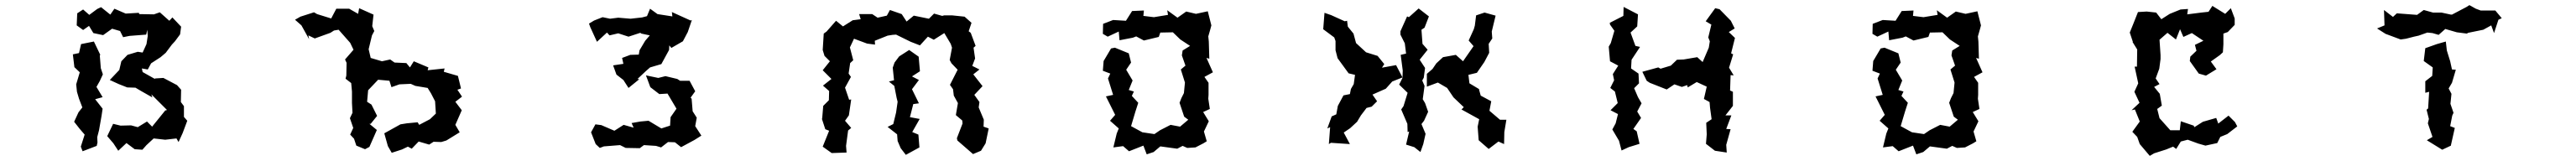

<svg xmlns="http://www.w3.org/2000/svg" viewBox="-20 -563 10040 628"><path d="M421 -80 398 -32 422 -4 441 25 473 -5 505 19 535 21 551 3 579 -23 624 -18 668 -23 676 -9 692 -44 710 -92 697 -107V-149L685 -165L686 -213L670 -231L617 -259L584 -257V-255L536 -282L533 -296L556 -292L569 -316L606 -340L626 -357L650 -389L662 -402L682 -429L686 -459L652 -495L640 -482L603 -515L580 -507L523 -508L521 -513L470 -510L426 -529L410 -506L374 -535L359 -528L328 -505L304 -526L281 -511L279 -464L304 -446L327 -462L344 -434L382 -426L417 -451L448 -442L460 -418L485 -423L550 -428L554 -447L556 -423L551 -391L536 -358L517 -361L477 -349L453 -324L445 -290L408 -251L443 -235L476 -222L508 -221L530 -208L574 -183L570 -195L631 -134L624 -132L573 -69L553 -89L517 -67L491 -74L450 -73ZM264 -351 270 -301 291 -281 277 -234 280 -205 288 -178 301 -144 286 -125 269 -88 291 -60 310 -38 295 9 302 27 357 6 360 -7 359 -28 366 -55 376 -112 380 -139 351 -176 380 -184 356 -224 369 -247 381 -273 373 -297 369 -347 371 -349 346 -401 296 -391 288 -356Z M1541 -78 1478 -43 1492 7 1507 33 1547 20 1570 9 1585 17 1612 -11 1653 1 1670 -10 1700 -9 1720 -15 1772 -47 1755 -76 1780 -133 1755 -166 1781 -186 1763 -213 1777 -218 1765 -267 1710 -283 1713 -296 1647 -289 1650 -300 1593 -324 1578 -300 1564 -317 1518 -319 1501 -331 1469 -324 1425 -337 1417 -371 1430 -425 1439 -442 1431 -461 1436 -506 1380 -531 1376 -509 1341 -529H1291L1271 -491L1216 -508L1204 -515L1151 -498L1130 -486L1155 -464L1185 -410L1182 -425L1207 -413L1268 -435L1282 -444L1300 -447L1345 -396L1358 -369L1325 -331L1331 -318L1330 -268L1327 -256L1349 -239L1352 -206V-162L1354 -123L1344 -102L1357 -64L1345 -38L1360 -22L1369 5L1403 19L1420 10L1449 -56L1420 -80H1425L1450 -111L1428 -155L1411 -166L1415 -211L1454 -252L1498 -248L1506 -223L1537 -234L1581 -236L1599 -228L1647 -220L1660 -199L1676 -168L1679 -120L1656 -98L1614 -76L1608 -86L1566 -82Z M2370 -308 2383 -272 2410 -251 2430 -220 2472 -254 2465 -255 2498 -286 2514 -300 2558 -313 2588 -368 2589 -386 2597 -376 2642 -402 2661 -438 2677 -485 2672 -483 2599 -516 2601 -499 2543 -508 2514 -529 2502 -500 2483 -495 2438 -490 2390 -494 2358 -490 2329 -496 2296 -483 2276 -471 2281 -457 2307 -400 2346 -436 2356 -425 2390 -433 2430 -420 2476 -435 2480 -432 2513 -425 2495 -404 2473 -367 2470 -350 2437 -349 2405 -337 2410 -314ZM2284 -47 2302 -1 2318 14 2334 8 2397 3 2419 14 2474 15 2490 3 2537 6 2557 12 2584 -9 2611 -8 2635 11 2687 -17 2714 -34 2690 -71 2696 -104 2680 -129 2676 -178 2672 -182 2690 -207 2668 -248H2631L2620 -255L2574 -266L2546 -259L2498 -269L2515 -223L2550 -196L2582 -198L2617 -139L2594 -106L2592 -73L2558 -62L2508 -92L2476 -89L2442 -83L2450 -65L2411 -76L2375 -53L2324 -75L2301 -78Z M3661 -434 3686 -392 3691 -377 3682 -329 3689 -316 3713 -291 3683 -232 3695 -215 3698 -190 3714 -161 3706 -114 3731 -93 3732 -81 3710 -24 3712 -15 3773 38 3804 25 3822 -4 3834 -62 3814 -69 3815 -96 3795 -144 3798 -165 3778 -193 3810 -227 3774 -273 3798 -292 3770 -306 3781 -335 3775 -377 3783 -384 3764 -435 3756 -441 3767 -474 3740 -498 3692 -503H3660L3653 -501L3621 -510L3601 -490L3542 -502L3514 -479L3495 -508L3449 -524L3437 -502L3401 -494L3380 -508H3329L3335 -488L3304 -484L3266 -460L3239 -482L3202 -440L3191 -432L3187 -368L3194 -345L3215 -324L3187 -289L3221 -255L3188 -229L3212 -208L3211 -172L3189 -150L3185 -102L3184 -99L3197 -59L3212 -53L3187 9L3222 34L3280 32L3278 6L3286 -54L3298 -64L3274 -92L3289 -113L3298 -175L3290 -174L3274 -221L3297 -263L3288 -276L3294 -317L3306 -328L3293 -378L3309 -412L3360 -393L3391 -389L3390 -404L3440 -424L3459 -427L3473 -428L3530 -400L3566 -386L3597 -420L3620 -408ZM3440 -68 3477 -39 3479 -13 3491 15 3511 41 3564 12 3560 -38 3536 -48 3565 -99 3527 -106 3540 -157 3562 -160 3535 -215 3562 -251 3535 -265 3566 -285 3561 -342 3524 -368 3485 -343 3467 -319 3460 -299 3465 -250 3445 -245 3466 -228 3475 -182 3479 -166 3473 -124 3462 -79Z M4311 -374 4282 -325 4279 -287 4308 -276 4299 -257 4319 -193 4291 -187 4327 -115 4307 -92 4341 -62 4333 -42 4320 12 4358 7 4381 27 4437 5 4450 39 4477 30 4503 8 4569 17 4590 6 4608 14 4640 12 4671 -4 4684 -12 4673 -50 4692 -90 4670 -126 4696 -138 4690 -178 4691 -193V-240L4675 -263L4708 -281L4683 -337L4694 -334L4692 -401L4690 -421L4698 -449L4702 -464L4688 -519L4642 -509L4604 -518L4570 -494L4530 -523L4533 -505L4478 -496L4437 -501L4439 -522L4393 -520L4369 -482L4319 -485L4280 -470L4279 -431L4298 -420L4341 -440L4344 -406L4396 -416L4409 -421L4439 -405L4497 -419L4503 -436L4552 -437L4581 -409L4619 -384L4590 -366L4587 -347L4601 -307L4583 -292L4599 -241L4595 -200L4585 -180L4578 -162L4596 -108L4612 -96L4580 -69L4543 -76L4502 -55L4480 -40L4433 -47L4389 -71L4406 -128L4417 -162L4392 -189L4400 -206L4380 -212L4395 -249L4370 -291L4389 -319L4380 -355L4326 -377Z M5585 -241 5621 -220 5646 -183 5686 -145 5677 -136 5746 -98 5740 -69 5744 -16 5783 18 5821 -11 5843 -1 5844 -48 5852 -96H5827L5786 -131L5793 -168L5752 -190L5745 -215L5748 -214L5708 -238L5704 -271L5737 -279L5766 -321L5785 -357L5783 -392L5797 -413L5795 -440L5803 -473L5810 -502L5767 -514L5734 -503L5729 -463L5725 -449L5705 -405L5724 -383L5683 -324L5655 -349L5605 -340L5579 -316L5564 -294L5542 -275V-225ZM5138 -449 5181 -417 5186 -403V-367L5194 -336L5237 -277L5262 -271L5257 -235L5246 -216L5242 -196L5217 -191L5195 -150L5189 -117L5171 -109L5154 -62L5165 -67L5160 -1L5168 -6L5242 -1L5218 -46L5243 -63L5270 -88L5285 -113L5307 -142L5327 -147L5348 -168L5330 -194L5382 -217L5407 -245L5447 -261L5422 -309L5367 -299L5376 -313L5350 -345L5305 -359L5266 -395L5256 -432L5234 -459L5231 -482L5222 -480L5169 -504L5143 -513ZM5434 -233 5467 -201 5451 -149 5442 -136 5466 -80 5467 -48 5473 -50 5461 1 5493 11 5517 30 5528 -1 5537 -41 5521 -79 5531 -92 5547 -127 5535 -161 5526 -176 5533 -228 5524 -249 5530 -260 5535 -298 5514 -330 5545 -369 5525 -392 5521 -447 5533 -455 5550 -499 5510 -530 5472 -496 5465 -499 5439 -441V-428L5456 -394L5461 -354L5440 -349L5448 -288L5447 -259Z M6594 -243 6633 -225 6622 -177 6644 -165 6646 -142 6652 -98 6631 -84 6633 -39 6630 -2 6665 25 6711 32 6709 2 6726 -59 6709 -60 6729 -113H6706L6735 -150V-205L6724 -210L6726 -270L6738 -269L6720 -299L6736 -351L6728 -355L6743 -415L6719 -438L6742 -452L6727 -482L6683 -527L6666 -531L6629 -480L6651 -467L6639 -417L6645 -402L6641 -377L6617 -321L6596 -340L6543 -331L6517 -330L6493 -307L6453 -295L6444 -300L6382 -283L6399 -248L6411 -240L6477 -214L6507 -234L6536 -224L6557 -231L6559 -222ZM6251 -381 6256 -324 6288 -307 6267 -274 6272 -250 6257 -220 6275 -206 6286 -161 6258 -133 6287 -118 6278 -82 6265 -58 6291 -14 6301 24 6329 11 6371 -2 6360 -51 6347 -60 6377 -103 6362 -128 6379 -160 6365 -184 6350 -219 6369 -238 6367 -276 6338 -296 6340 -330 6373 -380 6355 -384 6336 -436 6362 -460 6365 -507 6309 -536 6308 -501 6255 -474 6256 -467 6273 -443 6259 -395Z M7311 -374 7282 -325 7279 -287 7308 -276 7299 -257 7319 -193 7291 -187 7327 -115 7307 -92 7341 -62 7333 -42 7320 12 7358 7 7381 27 7437 5 7450 39 7477 30 7503 8 7569 17 7590 6 7608 14 7640 12 7671 -4 7684 -12 7673 -50 7692 -90 7670 -126 7696 -138 7690 -178 7691 -193V-240L7675 -263L7708 -281L7683 -337L7694 -334L7692 -401L7690 -421L7698 -449L7702 -464L7688 -519L7642 -509L7604 -518L7570 -494L7530 -523L7533 -505L7478 -496L7437 -501L7439 -522L7393 -520L7369 -482L7319 -485L7280 -470L7279 -431L7298 -420L7341 -440L7344 -406L7396 -416L7409 -421L7439 -405L7497 -419L7503 -436L7552 -437L7581 -409L7619 -384L7590 -366L7587 -347L7601 -307L7583 -292L7599 -241L7595 -200L7585 -180L7578 -162L7596 -108L7612 -96L7580 -69L7543 -76L7502 -55L7480 -40L7433 -47L7389 -71L7406 -128L7417 -162L7392 -189L7400 -206L7380 -212L7395 -249L7370 -291L7389 -319L7380 -355L7326 -377Z M8314 -516 8295 -468 8282 -436 8294 -400 8293 -399 8311 -370 8310 -303H8301L8307 -275L8315 -238L8300 -205L8320 -162L8289 -133L8302 -136L8321 -89L8292 -49L8311 -29L8321 -1L8360 45L8377 35L8424 20L8451 9L8463 18L8481 -11L8508 -18L8549 -3L8577 5L8623 -5L8635 -29L8662 -40L8701 -70L8692 -87L8667 -112L8627 -81L8619 -103L8567 -88L8534 -67L8531 -73L8481 -90L8477 -55H8440L8398 -102L8389 -138L8407 -151L8399 -197L8377 -224L8398 -235L8383 -257L8397 -295L8402 -333V-348L8398 -408L8429 -435L8462 -409L8478 -449L8491 -419L8524 -434L8569 -404L8536 -388L8542 -365L8518 -342L8516 -325L8551 -276L8579 -268L8620 -293L8598 -323L8633 -348L8645 -359L8647 -390V-432L8664 -438L8691 -466V-491L8676 -531L8654 -509L8604 -540L8589 -517L8561 -514L8506 -507L8509 -528L8480 -526L8438 -509L8405 -488L8385 -514L8348 -518Z M9273 -524 9275 -464 9246 -452 9279 -431 9338 -409 9359 -412 9390 -420 9408 -424 9442 -436 9462 -434 9486 -427 9512 -450 9557 -437 9596 -432 9601 -435 9660 -447 9691 -464 9702 -434 9719 -486 9732 -492 9707 -522H9650L9631 -529L9606 -543L9595 -536L9538 -506H9534L9497 -514H9464L9428 -524L9402 -505L9323 -511L9308 -497ZM9428 -325 9463 -300 9461 -267 9434 -246V-201L9449 -205L9445 -140L9439 -135L9448 -99L9444 -82L9462 -29L9440 -16L9500 21L9534 5V3L9549 -64L9531 -71L9539 -112L9544 -123L9532 -158L9536 -197L9525 -218L9538 -240L9553 -291L9538 -292L9531 -324L9518 -366L9514 -401L9479 -391L9434 -375Z"/></svg>

Font: チョークS
Style: Regular
Weight: 400
Designer: [Stick] Fontworks Inc.
Foundry: [Stick] Fontworks Inc.
Version: Version 1.200;FEAKit 1.0